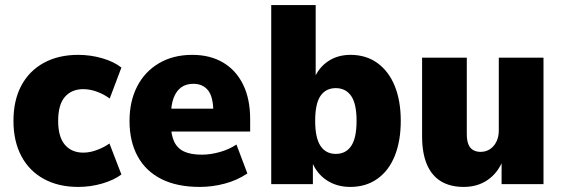

<svg xmlns="http://www.w3.org/2000/svg" viewBox="-20 -725 2212 756"><path d="M288 11Q210 11 152.5 -20.5Q95 -52 64 -110.5Q33 -169 33 -249Q33 -330 64 -388Q95 -446 152.5 -477.5Q210 -509 288 -509Q337 -509 383 -495.5Q429 -482 458 -459L412 -337Q389 -354 361.5 -364Q334 -374 308 -374Q262 -374 235.5 -343.5Q209 -313 209 -249Q209 -186 235.5 -155Q262 -124 308 -124Q334 -124 362 -134.5Q390 -145 411 -160L458 -38Q429 -16 383 -2.5Q337 11 288 11Z M767 11Q677 11 615.5 -20Q554 -51 522 -109.5Q490 -168 490 -249Q490 -326 520 -384.5Q550 -443 606 -476Q662 -509 737 -509Q807 -509 858 -479Q909 -449 937 -392.5Q965 -336 965 -255V-207H635V-297H833L820 -283Q820 -343 799.5 -369Q779 -395 741 -395Q713 -395 693.5 -381Q674 -367 663.5 -339Q653 -311 653 -267V-238Q653 -195 665.5 -168Q678 -141 704.5 -128.5Q731 -116 775 -116Q809 -116 846 -126.5Q883 -137 911 -156L954 -42Q914 -15 865 -2Q816 11 767 11Z M1359 11Q1306 11 1266 -15.5Q1226 -42 1207 -91H1212V0H1048V-705H1223V-415H1217Q1234 -458 1271.5 -483.5Q1309 -509 1360 -509Q1422 -509 1466.5 -476.5Q1511 -444 1534.5 -386Q1558 -328 1558 -249Q1558 -170 1534.5 -111.5Q1511 -53 1466 -21Q1421 11 1359 11ZM1302 -119Q1342 -119 1363 -150.5Q1384 -182 1384 -249Q1384 -317 1362.5 -347.5Q1341 -378 1302 -378Q1263 -378 1242 -347.5Q1221 -317 1221 -249Q1221 -182 1242 -150.5Q1263 -119 1302 -119Z M1806 11Q1753 11 1716.5 -11Q1680 -33 1661 -77.5Q1642 -122 1642 -188V-498H1818V-198Q1818 -173 1824 -157.5Q1830 -142 1842.5 -134.5Q1855 -127 1872 -127Q1893 -127 1909 -137.5Q1925 -148 1934.5 -167Q1944 -186 1944 -211V-498H2120V0H1955V-91H1959Q1939 -43 1899.5 -16Q1860 11 1806 11Z"/></svg>

Font: Nunito Sans 10pt SemiCondensed Black
Style: Regular
Weight: 900
Width: 4
Designer: Vernon Adams
Foundry: Vernon Adams
Version: Version 3.101;gftools[0.9.27]